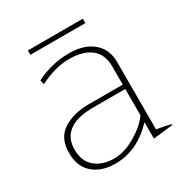

<svg xmlns="http://www.w3.org/2000/svg" viewBox="-149 -716 789 835"><g transform="rotate(-30 246.0 -298.5)"><path d="M108 -607H384V-585H108ZM40 -131Q40 -206 92 -239Q144 -272 221 -272H391V-364Q391 -424 352.5 -454.5Q314 -485 244 -485Q173 -485 95 -445L90 -467Q124 -485 167.5 -496Q211 -507 256 -507Q332 -507 375.5 -470Q419 -433 419 -370V-31Q469 -23 490 -16V-12L391 -1V-83Q303 10 193 10Q123 10 81.5 -26.5Q40 -63 40 -131ZM391 -118V-250H229Q148 -250 108 -219.5Q68 -189 68 -132Q68 -73 104.5 -42.5Q141 -12 199 -12Q251 -12 307.5 -45.5Q364 -79 391 -118Z"/></g></svg>

Font: Trirong Thin
Style: Regular
Weight: 250
Designer: Katatrad Team
Foundry: CadsonDemak
Version: Version 1.001